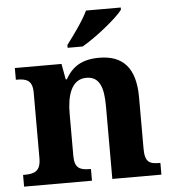

<svg xmlns="http://www.w3.org/2000/svg" viewBox="-54 -815 775 865"><g transform="rotate(-5 333.5 -383.0)"><path d="M270 -619V-606H338C401 -642 499 -721 524 -756V-766H367C346 -721 299 -657 270 -619ZM20 0H327V-53H323C279 -53 253 -62 253 -118V-309C253 -391 274 -464 342 -464C401 -464 419 -415 419 -329V0H641V-53H637C592 -53 571 -62 571 -124V-356C571 -491 513 -549 407 -549C329 -549 285 -520 254 -465H249L236 -536H25V-483H29C73 -483 100 -474 100 -418V-122C100 -62 71 -53 26 -53H20Z"/></g></svg>

Font: Noto Serif Malayalam
Style: Bold
Weight: 700
Designer: Indian type Foundry, Jelle Bosma, Monotype Design Team
Foundry: Monotype Imaging Inc.
Version: Version 2.104